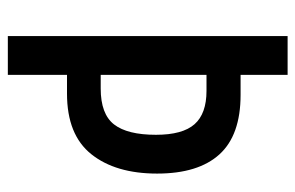

<svg xmlns="http://www.w3.org/2000/svg" viewBox="-152 -602 754 490"><g transform="rotate(90 225.0 -357.0)"><path d="M423 -381Q423 -275 373.5 -213Q324 -151 219 -151H171V0H72V-714H171V-594H222Q325 -594 374 -540Q423 -486 423 -381ZM206 -237Q271 -237 297.5 -271Q324 -305 324 -378Q324 -446 297 -476.5Q270 -507 212 -507H171V-237Z"/></g></svg>

Font: Noto Sans Tamil ExtraCondensed Medium
Style: Regular
Weight: 500
Width: 2
Designer: Jelle Bosma - Monotype Design Team
Foundry: Monotype Imaging Inc.
Version: Version 2.004; ttfautohint (v1.8.4.7-5d5b)